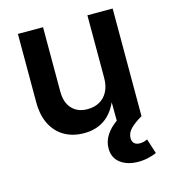

<svg xmlns="http://www.w3.org/2000/svg" viewBox="-111 -629 826 929"><g transform="rotate(-15 302.0 -164.5)"><path d="M251 7.8Q195.3 7.8 153.3 -16.1Q111.3 -40 87.9 -85.9Q64.5 -131.8 64.5 -197.8V-539.1H190.4V-217.3Q190.4 -161.6 218.8 -130.9Q247.1 -100.1 296.9 -100.1Q330.6 -100.1 356.7 -114.5Q382.8 -128.9 397.7 -157.2Q412.6 -185.5 412.6 -225.6V-539.1H539.1V0H418L417 -134.3H429.7Q406.7 -63.5 361.8 -27.8Q316.9 7.8 251 7.8ZM468.3 209.5Q414.1 209.5 379.4 183.6Q344.7 157.7 344.7 109.9Q344.7 74.7 364.7 43.7Q384.8 12.7 421.9 -12.7L539.1 0Q501.5 22 481 42.7Q460.4 63.5 460.4 89.4Q460.4 106 470 115.5Q479.5 125 498.5 125Q509.3 125 518.8 122.3Q528.3 119.6 536.1 115.7L560.1 190.4Q543.5 197.8 519.5 203.6Q495.6 209.5 468.3 209.5Z"/></g></svg>

Font: Inter 18pt SemiBold
Style: Regular
Weight: 600
Designer: Rasmus Andersson
Foundry: rsms
Version: Version 4.001;git-66647c0bb